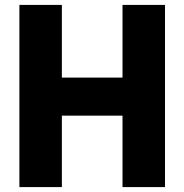

<svg xmlns="http://www.w3.org/2000/svg" viewBox="-20 -762 751 782"><path d="M59 0V-742H232V-446H479V-742H652V0H479V-291H232V0Z"/></svg>

Font: Exo Thin ExtraBold
Style: Regular
Weight: 800
Version: Version 2.000